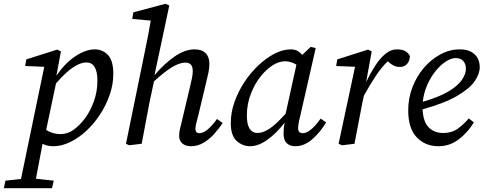

<svg xmlns="http://www.w3.org/2000/svg" viewBox="-85 -760 2566 1015"><path d="M371 -430Q341 -430 301.5 -404Q262 -378 211 -319L159 -73Q194 -51 234 -51Q273 -51 305.5 -75Q338 -99 363 -133Q392 -171 411 -223.5Q430 -276 430 -333Q430 -430 371 -430ZM197 13Q163 13 140 0Q129 55 121 100Q113 145 105 185L199 195L190 235H-65L-56 195L26 186L149 -407L48 -411L54 -446L218 -498L237 -488L213 -359Q257 -425 312.5 -462Q368 -499 416 -499Q457 -499 485.5 -469.5Q514 -440 514 -369Q514 -314 495 -259Q476 -204 444 -155Q412 -106 371 -68Q330 -30 285 -8.5Q240 13 197 13Z M598 8 581 0 679 -479Q688 -523 696.5 -565.5Q705 -608 712 -651L614 -660L620 -695L790 -740L810 -731L732 -364H733Q780 -420 835.5 -459.5Q891 -499 944 -499Q982 -499 1002 -479Q1022 -459 1022 -422Q1022 -400 1016.5 -374.5Q1011 -349 1005 -325L962 -145Q956 -123 952 -106.5Q948 -90 948 -79Q948 -56 970 -56Q988 -56 1011 -74Q1034 -92 1062 -131L1092 -110Q1072 -79 1046 -50.5Q1020 -22 989.5 -4.5Q959 13 925 13Q895 13 878.5 -2Q862 -17 862 -41Q862 -60 866.5 -79Q871 -98 878 -126L918 -295Q924 -320 929 -343.5Q934 -367 934 -383Q934 -408 924 -418.5Q914 -429 895 -429Q864 -429 824.5 -405Q785 -381 729 -330L705 -217Q695 -163 684.5 -108.5Q674 -54 664 0Z M1220 -149Q1220 -57 1277 -57Q1304 -57 1338 -78.5Q1372 -100 1425 -159L1482 -418Q1469 -426 1454 -431Q1439 -436 1422 -436Q1390 -436 1357.5 -415.5Q1325 -395 1297 -361Q1264 -322 1242 -266.5Q1220 -211 1220 -149ZM1476 13Q1448 13 1431 -3Q1414 -19 1414 -54Q1414 -85 1420 -112Q1376 -55 1328.5 -21Q1281 13 1237 13Q1197 13 1166 -15Q1135 -43 1135 -110Q1135 -165 1154.5 -220.5Q1174 -276 1207 -326Q1240 -376 1281.5 -415Q1323 -454 1367 -476.5Q1411 -499 1452 -499Q1472 -499 1486.5 -491.5Q1501 -484 1513 -470L1557 -512L1584 -506L1502 -146Q1496 -124 1493.5 -108Q1491 -92 1491 -82Q1491 -56 1516 -56Q1555 -56 1610 -133L1639 -113Q1609 -62 1566.5 -24.5Q1524 13 1476 13Z M1705 0 1792 -407 1692 -411 1698 -446 1861 -498 1880 -488 1851 -329V-327Q1873 -373 1898 -412Q1923 -451 1952 -475Q1981 -499 2013 -499Q2066 -499 2082 -463Q2081 -438 2067 -422Q2053 -406 2028 -406Q2010 -406 1994 -414.5Q1978 -423 1965 -436Q1933 -406 1903 -361Q1873 -316 1839 -255L1831 -219Q1820 -164 1810 -110Q1800 -56 1789 0L1723 8Z M2324 -453Q2300 -453 2271.5 -434.5Q2243 -416 2217 -383.5Q2191 -351 2173 -309.5Q2155 -268 2150 -222Q2234 -246 2284 -275.5Q2334 -305 2356 -336.5Q2378 -368 2378 -396Q2378 -422 2364 -437.5Q2350 -453 2324 -453ZM2233 13Q2163 13 2118 -34Q2073 -81 2073 -177Q2073 -240 2095 -298Q2117 -356 2155.5 -401Q2194 -446 2243 -472.5Q2292 -499 2345 -499Q2396 -499 2423.5 -473.5Q2451 -448 2451 -404Q2451 -370 2424.5 -331Q2398 -292 2332.5 -253.5Q2267 -215 2149 -182Q2152 -116 2181.5 -86.5Q2211 -57 2257 -57Q2305 -57 2337.5 -81.5Q2370 -106 2393 -134L2420 -113Q2389 -61 2341 -24Q2293 13 2233 13Z"/></svg>

Font: Source Serif 4 SmText
Style: Italic
Weight: 400
Italic angle: -12°
Designer: Frank Grießhammer
Foundry: Adobe
Version: Version 4.005;hotconv 1.1.0;makeotfexe 2.6.0